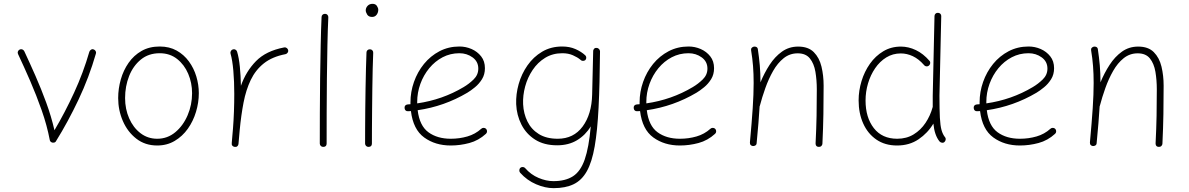

<svg xmlns="http://www.w3.org/2000/svg" viewBox="-20 -749 6203 1002"><path d="M83 -490.7Q89.8 -493.7 96.7 -491Q103.5 -488.3 106.9 -481.4Q134.8 -421.9 164.8 -353.8Q194.8 -285.6 221.2 -213.6Q247.6 -141.6 264.2 -69.3Q318.8 -161.6 366.7 -265.4Q414.6 -369.1 446.3 -479Q448.7 -485.8 455.1 -489.7Q461.4 -493.7 468.3 -491.2Q475.1 -489.3 479 -482.7Q482.9 -476.1 480.5 -469.2Q444.8 -345.2 389.9 -229.2Q335 -113.3 272.5 -12.7Q269.5 -6.3 262.2 -4.9Q254.9 -2.9 248 -6.8Q241.2 -10.7 239.7 -18.6Q225.1 -95.2 197.5 -173.6Q169.9 -252 137.5 -326.7Q105 -401.4 74.2 -466.8Q70.8 -473.6 73.5 -480.5Q76.2 -487.3 83 -490.7Z M813.5 -506.3Q863.8 -506.3 901.9 -485.1Q939.9 -463.9 965.8 -428.5Q991.7 -393.1 1004.6 -349.9Q1017.6 -306.6 1017.6 -262.7Q1017.6 -213.9 1002.9 -165.3Q988.3 -116.7 960.2 -77.1Q932.1 -37.6 891.8 -13.7Q851.6 10.3 800.3 10.3Q737.3 10.3 691.7 -25.1Q646 -60.5 621.3 -117.2Q596.7 -173.8 596.7 -237.3Q596.7 -286.6 610.4 -334.5Q624 -382.3 651.1 -421.1Q678.2 -460 718.8 -483.2Q759.3 -506.3 813.5 -506.3ZM813.5 -471.2Q755.4 -471.2 715.1 -438.2Q674.8 -405.3 653.8 -352.1Q632.8 -298.8 632.8 -237.3Q632.8 -179.7 654.1 -131.3Q675.3 -83 713.1 -54Q751 -24.9 800.3 -24.9Q854 -24.9 895 -59.1Q936 -93.3 959.2 -147.7Q982.4 -202.1 982.4 -262.7Q982.4 -316.4 962.2 -364Q941.9 -411.6 904.1 -441.4Q866.2 -471.2 813.5 -471.2Z M1205.1 17.6Q1202.1 17.1 1199.2 16.1Q1188 10.7 1189.5 0Q1189.5 -0.5 1189.5 -2V-3.4Q1190.9 -22 1192.6 -40.5Q1194.3 -59.1 1195.8 -77.1Q1199.2 -119.6 1200.9 -166.5Q1202.6 -213.4 1202.6 -259.8Q1202.6 -323.2 1197.8 -379.4Q1192.9 -435.5 1183.1 -469.2Q1181.2 -476.1 1184.8 -482.7Q1188.5 -489.3 1195.3 -491.2Q1202.1 -493.7 1208.7 -490Q1215.3 -486.3 1217.3 -479.5Q1227.1 -447.3 1231.7 -400.6Q1236.3 -354 1237.3 -301.3Q1263.7 -376.5 1315.9 -429.9Q1368.2 -483.4 1462.9 -501.5Q1470.2 -502.9 1476.3 -498.5Q1482.4 -494.1 1483.9 -487.3Q1485.4 -480 1481 -473.9Q1476.6 -467.8 1469.7 -466.3Q1400.9 -453.1 1357.2 -418.5Q1313.5 -383.8 1288.6 -331.8Q1263.7 -279.8 1251 -213.6Q1238.3 -147.5 1231 -70.3Q1228 -31.7 1224.6 2Q1224.1 4.9 1223.1 7.8Q1217.8 19 1207 17.6Q1206.1 17.6 1205.1 17.6Z M1676.8 -676.8Q1684.1 -676.8 1689 -671.4Q1693.8 -666 1693.4 -658.2Q1690.4 -595.7 1688.7 -512.7Q1687 -429.7 1686 -338.6Q1685.1 -247.6 1684.8 -159.9Q1684.6 -72.3 1684.6 0Q1684.6 17.6 1666.5 17.6Q1659.2 17.6 1654.1 12.5Q1648.9 7.3 1648.9 0Q1648.9 -72.3 1649.2 -160.2Q1649.4 -248 1650.6 -339.1Q1651.9 -430.2 1653.6 -513.7Q1655.3 -597.2 1658.2 -660.2Q1658.2 -667.5 1663.6 -672.4Q1668.9 -677.2 1676.8 -676.8Z M1888.7 -694.8Q1888.7 -708 1898.4 -718.5Q1908.2 -729 1924.3 -729Q1939.9 -729 1947 -718Q1954.1 -707 1954.1 -698.2Q1954.1 -683.6 1945.6 -672.1Q1937 -660.6 1921.9 -660.6Q1903.8 -660.6 1896.2 -673.1Q1888.7 -685.5 1888.7 -694.8ZM1911.1 -491.7Q1918.5 -491.7 1923.3 -486.3Q1928.2 -481 1927.7 -473.1Q1926.3 -439 1925 -390.6Q1923.8 -342.3 1923.1 -287.4Q1922.4 -232.4 1921.9 -178Q1921.4 -123.5 1921.1 -77.1Q1920.9 -30.8 1920.9 0Q1920.9 17.6 1902.8 17.6Q1895.5 17.6 1890.4 12.5Q1885.3 7.3 1885.3 0Q1885.3 -30.8 1885.5 -77.1Q1885.7 -123.5 1886.2 -178Q1886.7 -232.4 1887.7 -287.6Q1888.7 -342.8 1889.9 -391.6Q1891.1 -440.4 1892.6 -475.1Q1892.6 -482.4 1897.9 -487.3Q1903.3 -492.2 1911.1 -491.7Z M2516.1 -50.8Q2477.5 -15.6 2429.7 -2.7Q2381.8 10.3 2332.5 10.3Q2251.5 10.3 2193.8 -31.5Q2136.2 -73.2 2124.5 -169.4Q2117.7 -168.9 2110.4 -168.5Q2093.3 -167.5 2091.3 -185.1Q2090.3 -202.1 2107.9 -204.1Q2115.2 -204.6 2122.1 -205.1Q2122.1 -210 2122.1 -214.8Q2122.1 -269.5 2140.4 -321.5Q2158.7 -373.5 2192.6 -415.3Q2226.6 -457 2273.7 -481.7Q2320.8 -506.3 2377.9 -506.3Q2410.6 -506.3 2440.9 -493.2Q2471.2 -480 2491 -454.8Q2510.7 -429.7 2510.7 -393.1Q2510.7 -360.4 2495.4 -335.7Q2480 -311 2458.5 -293.5Q2437 -275.9 2418.9 -265.1Q2298.3 -193.8 2159.7 -173.8Q2169.4 -92.8 2215.8 -58.8Q2262.2 -24.9 2332.5 -24.9Q2377.9 -24.9 2419.2 -36.9Q2460.4 -48.8 2491.7 -77.1Q2497.1 -82 2504.6 -81.8Q2512.2 -81.5 2517.1 -76.2Q2522 -70.8 2521.7 -63.2Q2521.5 -55.7 2516.1 -50.8ZM2377.4 -471.2Q2330.1 -471.2 2290 -450.2Q2250 -429.2 2220.2 -393.1Q2190.4 -356.9 2173.8 -311.3Q2157.2 -265.6 2157.2 -216.3Q2157.2 -212.9 2157.2 -209.5Q2289.1 -228.5 2399.4 -294.4Q2427.7 -311 2451.9 -334.7Q2476.1 -358.4 2476.1 -391.1Q2476.1 -427.7 2446.3 -449.5Q2416.5 -471.2 2377.4 -471.2Z M2890.6 -24.9Q2973.6 -24.9 3020.8 -88.9Q3067.9 -152.8 3070.3 -255.9L3075.7 -483.9Q3076.2 -488.3 3078.6 -491.7Q3082.5 -498.5 3089.8 -499Q3092.3 -499.5 3094.7 -499Q3100.1 -498.5 3104.5 -494.6Q3109.4 -490.7 3110.8 -484.4Q3110.8 -484.4 3110.8 -484.4Q3111.3 -483.9 3111.3 -482.9Q3111.3 -481.4 3111.3 -479V-477.5Q3109.9 -309.1 3103.8 -187.7Q3097.7 -66.4 3083.5 15.1Q3069.3 96.7 3042.7 144.3Q3016.1 191.9 2973.6 212.4Q2931.2 232.9 2868.7 232.9Q2825.2 232.9 2777.8 212.6Q2730.5 192.4 2694.8 152.8Q2689.9 147.5 2690.2 139.6Q2690.4 131.8 2695.3 127Q2700.7 122.1 2708.5 122.6Q2716.3 123 2720.7 128.4Q2750.5 162.6 2790.5 179.4Q2830.6 196.3 2867.7 196.3Q2930.7 196.3 2970.2 170.9Q3009.8 145.5 3031.5 83.3Q3053.2 21 3063 -89.4Q3035.6 -43.9 2991.5 -17.3Q2947.3 9.3 2887.7 9.3Q2819.3 9.3 2772.7 -20.3Q2726.1 -49.8 2701.2 -98.9Q2676.3 -147.9 2673.8 -205.6Q2671.9 -257.3 2686.8 -310.3Q2701.7 -363.3 2732.7 -407.7Q2763.7 -452.1 2809.3 -479.2Q2855 -506.3 2914.1 -506.3Q2952.6 -506.3 2983.2 -492.9Q3013.7 -479.5 3034.7 -460Q3039.6 -455.1 3039.6 -447.5Q3039.6 -439.9 3034.2 -435.1Q3028.8 -430.7 3021 -431.4Q3013.2 -432.1 3008.8 -437.5Q2993.7 -450.2 2969.7 -460.7Q2945.8 -471.2 2914.6 -471.2Q2864.3 -471.2 2825.2 -447.3Q2786.1 -423.3 2759.8 -384Q2733.4 -344.7 2720.7 -297.9Q2708 -251 2710 -205.1Q2712.4 -155.8 2732.7 -114.7Q2752.9 -73.7 2792.2 -49.3Q2831.5 -24.9 2890.6 -24.9Z M3711.9 -50.8Q3673.3 -15.6 3625.5 -2.7Q3577.6 10.3 3528.3 10.3Q3447.3 10.3 3389.6 -31.5Q3332 -73.2 3320.3 -169.4Q3313.5 -168.9 3306.2 -168.5Q3289.1 -167.5 3287.1 -185.1Q3286.1 -202.1 3303.7 -204.1Q3311 -204.6 3317.9 -205.1Q3317.9 -210 3317.9 -214.8Q3317.9 -269.5 3336.2 -321.5Q3354.5 -373.5 3388.4 -415.3Q3422.4 -457 3469.5 -481.7Q3516.6 -506.3 3573.7 -506.3Q3606.4 -506.3 3636.7 -493.2Q3667 -480 3686.8 -454.8Q3706.5 -429.7 3706.5 -393.1Q3706.5 -360.4 3691.2 -335.7Q3675.8 -311 3654.3 -293.5Q3632.8 -275.9 3614.7 -265.1Q3494.1 -193.8 3355.5 -173.8Q3365.2 -92.8 3411.6 -58.8Q3458 -24.9 3528.3 -24.9Q3573.7 -24.9 3615 -36.9Q3656.2 -48.8 3687.5 -77.1Q3692.9 -82 3700.4 -81.8Q3708 -81.5 3712.9 -76.2Q3717.8 -70.8 3717.5 -63.2Q3717.3 -55.7 3711.9 -50.8ZM3573.2 -471.2Q3525.9 -471.2 3485.8 -450.2Q3445.8 -429.2 3416 -393.1Q3386.2 -356.9 3369.6 -311.3Q3353 -265.6 3353 -216.3Q3353 -212.9 3353 -209.5Q3484.9 -228.5 3595.2 -294.4Q3623.5 -311 3647.7 -334.7Q3671.9 -358.4 3671.9 -391.1Q3671.9 -427.7 3642.1 -449.5Q3612.3 -471.2 3573.2 -471.2Z M3893.6 -5.9Q3903.3 -110.4 3908.2 -184.3Q3913.1 -258.3 3913.1 -315.9Q3913.1 -363.8 3909.9 -404.3Q3906.7 -444.8 3899.9 -485.8Q3898.4 -494.1 3902.8 -499Q3907.2 -503.9 3913.1 -505.4Q3919.9 -507.3 3927 -503.9Q3934.1 -500.5 3935.1 -491.7Q3941.4 -449.7 3945.1 -408.4Q3948.7 -367.2 3948.7 -319.3Q3968.8 -368.2 3996.3 -410.6Q4023.9 -453.1 4060.8 -479.5Q4097.7 -505.9 4145.5 -505.9Q4198.2 -505.9 4227.1 -476.8Q4255.9 -447.8 4267.1 -401.4Q4278.3 -355 4278.3 -301.8Q4278.3 -226.6 4277.1 -153.8Q4275.9 -81.1 4272 0.5Q4272 6.8 4267.1 12.2Q4262.2 17.6 4253.9 17.6Q4236.3 17.6 4236.3 -0.5Q4240.2 -77.6 4241.5 -145Q4242.7 -212.4 4242.7 -282.2Q4242.7 -331.5 4235.4 -374.5Q4228 -417.5 4206.5 -444.1Q4185.1 -470.7 4143.1 -470.7Q4101.6 -470.7 4069.8 -445.3Q4038.1 -419.9 4014.6 -378.7Q3991.2 -337.4 3974.1 -289.3Q3957 -241.2 3945.3 -196.3Q3944.8 -194.8 3944.3 -193.8Q3941.9 -153.3 3938 -105.7Q3934.1 -58.1 3928.7 -2Q3928.2 6.3 3922.1 10Q3916 13.7 3909.2 13.2Q3902.8 12.7 3897.9 8.1Q3893.1 3.4 3893.6 -5.9Z M4681.6 -505.9Q4721.2 -505.9 4759.8 -487.5Q4798.3 -469.2 4831.5 -430.7Q4835.9 -424.8 4834.2 -417.2Q4832.5 -409.7 4826.7 -405.8Q4820.3 -401.4 4813 -402.8Q4805.7 -404.3 4801.8 -410.2Q4774.4 -441.4 4743.7 -455.8Q4712.9 -470.2 4681.2 -470.2Q4639.2 -470.2 4605.2 -449.2Q4571.3 -428.2 4547.1 -392.8Q4522.9 -357.4 4510 -313.7Q4497.1 -270 4497.1 -224.6Q4497.1 -135.7 4540.3 -80.3Q4583.5 -24.9 4662.1 -24.9Q4710.9 -24.9 4748 -47.6Q4785.2 -70.3 4810.1 -107.7Q4835 -145 4847.2 -189.5L4847.7 -191.4Q4847.7 -204.6 4847.7 -219Q4847.7 -233.4 4847.7 -249.5L4856.9 -665Q4856.9 -672.4 4862.1 -677.5Q4867.2 -682.6 4875 -682.1Q4882.3 -682.1 4887.5 -677Q4892.6 -671.9 4892.1 -664.6L4882.8 -249.5Q4882.8 -176.3 4885 -134.5Q4887.2 -92.8 4893.6 -70.3Q4899.9 -47.9 4911.6 -33.2Q4916.5 -27.8 4915.3 -20.3Q4914.1 -12.7 4908.7 -7.8Q4903.3 -2.9 4895.8 -4.2Q4888.2 -5.4 4883.3 -10.7Q4856.9 -43 4851.1 -104Q4821.8 -54.7 4773.9 -22.2Q4726.1 10.3 4661.6 10.3Q4598.6 10.3 4553.7 -20.5Q4508.8 -51.3 4484.9 -104.5Q4460.9 -157.7 4460.9 -225.1Q4460.9 -275.9 4476.1 -325.7Q4491.2 -375.5 4520 -416.3Q4548.8 -457 4589.6 -481.4Q4630.4 -505.9 4681.6 -505.9Z M5486.3 -50.8Q5447.8 -15.6 5399.9 -2.7Q5352.1 10.3 5302.7 10.3Q5221.7 10.3 5164.1 -31.5Q5106.4 -73.2 5094.7 -169.4Q5087.9 -168.9 5080.6 -168.5Q5063.5 -167.5 5061.5 -185.1Q5060.5 -202.1 5078.1 -204.1Q5085.4 -204.6 5092.3 -205.1Q5092.3 -210 5092.3 -214.8Q5092.3 -269.5 5110.6 -321.5Q5128.9 -373.5 5162.8 -415.3Q5196.8 -457 5243.9 -481.7Q5291 -506.3 5348.1 -506.3Q5380.9 -506.3 5411.1 -493.2Q5441.4 -480 5461.2 -454.8Q5481 -429.7 5481 -393.1Q5481 -360.4 5465.6 -335.7Q5450.2 -311 5428.7 -293.5Q5407.2 -275.9 5389.2 -265.1Q5268.6 -193.8 5129.9 -173.8Q5139.6 -92.8 5186 -58.8Q5232.4 -24.9 5302.7 -24.9Q5348.1 -24.9 5389.4 -36.9Q5430.7 -48.8 5461.9 -77.1Q5467.3 -82 5474.9 -81.8Q5482.4 -81.5 5487.3 -76.2Q5492.2 -70.8 5491.9 -63.2Q5491.7 -55.7 5486.3 -50.8ZM5347.7 -471.2Q5300.3 -471.2 5260.3 -450.2Q5220.2 -429.2 5190.4 -393.1Q5160.6 -356.9 5144 -311.3Q5127.4 -265.6 5127.4 -216.3Q5127.4 -212.9 5127.4 -209.5Q5259.3 -228.5 5369.6 -294.4Q5397.9 -311 5422.1 -334.7Q5446.3 -358.4 5446.3 -391.1Q5446.3 -427.7 5416.5 -449.5Q5386.7 -471.2 5347.7 -471.2Z M5668 -5.9Q5677.7 -110.4 5682.6 -184.3Q5687.5 -258.3 5687.5 -315.9Q5687.5 -363.8 5684.3 -404.3Q5681.2 -444.8 5674.3 -485.8Q5672.9 -494.1 5677.2 -499Q5681.6 -503.9 5687.5 -505.4Q5694.3 -507.3 5701.4 -503.9Q5708.5 -500.5 5709.5 -491.7Q5715.8 -449.7 5719.5 -408.4Q5723.1 -367.2 5723.1 -319.3Q5743.2 -368.2 5770.8 -410.6Q5798.3 -453.1 5835.2 -479.5Q5872.1 -505.9 5919.9 -505.9Q5972.7 -505.9 6001.5 -476.8Q6030.3 -447.8 6041.5 -401.4Q6052.7 -355 6052.7 -301.8Q6052.7 -226.6 6051.5 -153.8Q6050.3 -81.1 6046.4 0.5Q6046.4 6.8 6041.5 12.2Q6036.6 17.6 6028.3 17.6Q6010.7 17.6 6010.7 -0.5Q6014.6 -77.6 6015.9 -145Q6017.1 -212.4 6017.1 -282.2Q6017.1 -331.5 6009.8 -374.5Q6002.4 -417.5 5981 -444.1Q5959.5 -470.7 5917.5 -470.7Q5876 -470.7 5844.2 -445.3Q5812.5 -419.9 5789.1 -378.7Q5765.6 -337.4 5748.5 -289.3Q5731.4 -241.2 5719.7 -196.3Q5719.2 -194.8 5718.8 -193.8Q5716.3 -153.3 5712.4 -105.7Q5708.5 -58.1 5703.1 -2Q5702.6 6.3 5696.5 10Q5690.4 13.7 5683.6 13.2Q5677.2 12.7 5672.4 8.1Q5667.5 3.4 5668 -5.9Z"/></svg>

Font: Mikhak ExtraLight
Style: Regular
Weight: 200
Designer: Amin Abedi
Version: Version 3.3